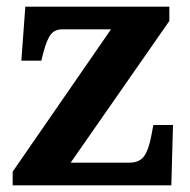

<svg xmlns="http://www.w3.org/2000/svg" viewBox="-20 -556 569 576"><path d="M18 0V-41L313 -468H167Q145 -468 133 -453.5Q121 -439 110 -398L104 -374H44L56 -536H488V-493L192 -68H368Q398 -68 412 -87Q426 -106 434 -149L440 -181H499L494 0Z"/></svg>

Font: Noto Serif Armenian
Style: Regular
Weight: 400
Designer: Monotype Design Team
Foundry: Monotype Imaging Inc.
Version: Version 2.007